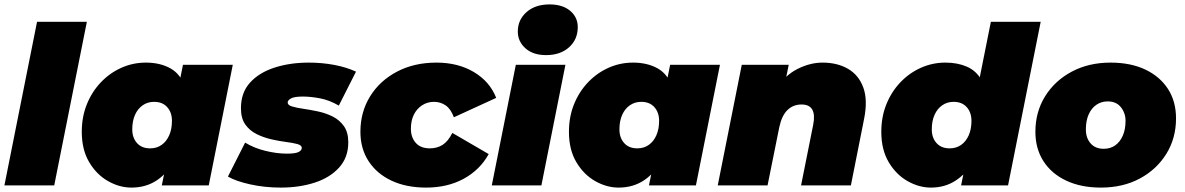

<svg xmlns="http://www.w3.org/2000/svg" viewBox="-25 -841 5374 871"><path d="M-5 0 143 -742H369L221 0Z M571 10Q517 10 465 -19.5Q413 -49 379.5 -105.5Q346 -162 346 -243Q346 -311 369 -368Q392 -425 432.5 -467.5Q473 -510 525.5 -533.5Q578 -557 637 -557Q701 -557 748 -531Q795 -505 815.5 -443.5Q836 -382 819 -274Q805 -186 771.5 -122Q738 -58 688 -24Q638 10 571 10ZM656 -168Q686 -168 708 -183.5Q730 -199 742.5 -227Q755 -255 755 -293Q755 -331 733.5 -355Q712 -379 674 -379Q645 -379 622.5 -363.5Q600 -348 587.5 -320Q575 -292 575 -254Q575 -216 596.5 -192Q618 -168 656 -168ZM709 0 724 -74 761 -274 790 -472 805 -547H1031L922 0Z M1249 10Q1176 10 1110.5 -4.5Q1045 -19 1009 -40L1087 -194Q1128 -169 1179.5 -156.5Q1231 -144 1277 -144Q1315 -144 1329.5 -151.5Q1344 -159 1344 -170Q1344 -182 1324 -187.5Q1304 -193 1272.5 -197Q1241 -201 1206 -209Q1171 -217 1139.5 -232.5Q1108 -248 1088 -276Q1068 -304 1068 -350Q1068 -421 1109.5 -466.5Q1151 -512 1221 -534.5Q1291 -557 1376 -557Q1436 -557 1491.5 -546.5Q1547 -536 1590 -516L1512 -362Q1469 -387 1426.5 -395Q1384 -403 1349 -403Q1310 -403 1295 -394.5Q1280 -386 1280 -376Q1280 -364 1300 -358Q1320 -352 1351 -347.5Q1382 -343 1417.5 -335.5Q1453 -328 1484 -312.5Q1515 -297 1535 -269Q1555 -241 1555 -195Q1555 -127 1513.5 -81Q1472 -35 1402.5 -12.5Q1333 10 1249 10Z M1908 10Q1818 10 1751 -21.5Q1684 -53 1647 -110Q1610 -167 1610 -243Q1610 -333 1654 -404Q1698 -475 1776 -516Q1854 -557 1955 -557Q2053 -557 2125 -514Q2197 -471 2226 -397L2034 -309Q2020 -347 1996.5 -363Q1973 -379 1944 -379Q1914 -379 1890 -363.5Q1866 -348 1852.5 -321Q1839 -294 1839 -257Q1839 -218 1861 -193Q1883 -168 1925 -168Q1958 -168 1983 -184Q2008 -200 2027 -238L2192 -142Q2152 -70 2078.5 -30Q2005 10 1908 10Z M2206 0 2315 -547H2540L2431 0ZM2452 -591Q2393 -591 2358.5 -622Q2324 -653 2324 -698Q2324 -751 2363.5 -786Q2403 -821 2468 -821Q2527 -821 2561.5 -792Q2596 -763 2596 -718Q2596 -662 2556.5 -626.5Q2517 -591 2452 -591Z M2781 10Q2727 10 2675 -19.5Q2623 -49 2589.5 -105.5Q2556 -162 2556 -243Q2556 -311 2579 -368Q2602 -425 2642.5 -467.5Q2683 -510 2735.5 -533.5Q2788 -557 2847 -557Q2911 -557 2958 -531Q3005 -505 3025.5 -443.5Q3046 -382 3029 -274Q3015 -186 2981.5 -122Q2948 -58 2898 -24Q2848 10 2781 10ZM2866 -168Q2896 -168 2918 -183.5Q2940 -199 2952.5 -227Q2965 -255 2965 -293Q2965 -331 2943.5 -355Q2922 -379 2884 -379Q2855 -379 2832.5 -363.5Q2810 -348 2797.5 -320Q2785 -292 2785 -254Q2785 -216 2806.5 -192Q2828 -168 2866 -168ZM2919 0 2934 -74 2971 -274 3000 -472 3015 -547H3241L3132 0Z M3706 -557Q3774 -557 3822.5 -528.5Q3871 -500 3891.5 -443.5Q3912 -387 3895 -302L3835 0H3609L3664 -275Q3673 -320 3660 -343.5Q3647 -367 3611 -367Q3573 -367 3547 -341.5Q3521 -316 3510 -263L3457 0H3231L3340 -547H3553L3522 -394L3496 -436Q3535 -499 3592.5 -528Q3650 -557 3706 -557Z M4198 10Q4144 10 4092 -19.5Q4040 -49 4006.5 -105.5Q3973 -162 3973 -243Q3973 -311 3996 -368Q4019 -425 4059.5 -467.5Q4100 -510 4152.5 -533.5Q4205 -557 4264 -557Q4319 -557 4361.5 -538.5Q4404 -520 4428.5 -476.5Q4453 -433 4453 -359Q4453 -289 4437 -223Q4421 -157 4389 -104.5Q4357 -52 4309 -21Q4261 10 4198 10ZM4283 -168Q4313 -168 4335 -183.5Q4357 -199 4369.5 -227Q4382 -255 4382 -293Q4382 -331 4360.5 -355Q4339 -379 4301 -379Q4272 -379 4249.5 -363.5Q4227 -348 4214.5 -320Q4202 -292 4202 -254Q4202 -216 4223.5 -192Q4245 -168 4283 -168ZM4335 0 4350 -74 4387 -274 4416 -472 4470 -742H4696L4548 0Z M4969 10Q4879 10 4812 -21.5Q4745 -53 4708.5 -110Q4672 -167 4672 -243Q4672 -333 4716 -404Q4760 -475 4837 -516Q4914 -557 5013 -557Q5104 -557 5170.5 -525.5Q5237 -494 5273.5 -437.5Q5310 -381 5310 -304Q5310 -214 5266 -143Q5222 -72 5145.5 -31Q5069 10 4969 10ZM4982 -166Q5012 -166 5034 -181.5Q5056 -197 5068.5 -225.5Q5081 -254 5081 -293Q5081 -328 5060 -354.5Q5039 -381 5000 -381Q4971 -381 4948.5 -365.5Q4926 -350 4913.5 -321.5Q4901 -293 4901 -254Q4901 -215 4922.5 -190.5Q4944 -166 4982 -166Z"/></svg>

Font: Montserrat Thin Black
Style: Italic
Weight: 900
Italic angle: -11.3°
Version: Version 9.000